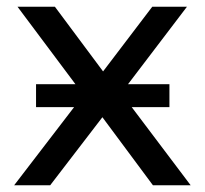

<svg xmlns="http://www.w3.org/2000/svg" viewBox="-20 -550 609 570"><path d="M546 0 371 -232H483V-300H360L535 -530H432L286 -338L143 -530H32L204 -300H87V-232H200L22 0H129L284 -202L434 0Z"/></svg>

Font: AWKNG-Font Medium
Style: Regular
Weight: 500
Designer: Awakening Church
Foundry: Awakening Church
Version: Version 1.700;PS 001.700;hotconv 1.0.88;makeotf.lib2.5.64775